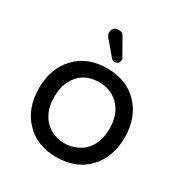

<svg xmlns="http://www.w3.org/2000/svg" viewBox="-170 -852 947 993"><g transform="rotate(30 304.0 -356.0)"><path d="M304 -520Q420 -520 490 -447Q560 -373 560 -255Q560 -137 490 -63Q420 10 304 10Q187 10 118 -63Q48 -136 48 -255Q48 -374 118 -447Q187 -520 304 -520ZM415 -114Q469 -163 469 -256Q469 -346 415 -396Q370 -437 304 -437Q196 -437 154 -340Q139 -305 139 -255.5Q139 -206 154 -171Q169 -136 192.5 -114.5Q216 -93 245.5 -83Q275 -73 303.5 -73Q332 -73 361.5 -83Q391 -93 415 -114ZM218 -685Q218 -722 258 -722Q278 -722 288 -703L339 -613Q346 -606 346 -594Q346 -582 338.5 -574.5Q331 -567 318.5 -567Q306 -567 297 -578L228 -660Q218 -671 218 -685Z"/></g></svg>

Font: Varela Round
Style: Regular
Weight: 400
Designer: Joe Prince
Foundry: Joe Prince
Version: Version 1.000